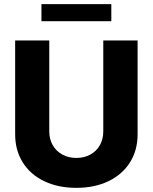

<svg xmlns="http://www.w3.org/2000/svg" viewBox="-20 -904 743 934"><path d="M649.4 -707V-251Q649.4 -172.9 612.1 -113.8Q574.7 -54.7 507.3 -22.5Q439.9 9.8 351.6 9.8Q262.7 9.8 195.3 -22.5Q127.9 -54.7 90.8 -113.8Q53.7 -172.9 53.7 -251V-707H219.7V-264.6Q219.7 -227.5 236.3 -198.2Q252.9 -168.9 283 -152.3Q313 -135.7 351.6 -135.7Q390.1 -135.7 419.9 -152.3Q449.7 -168.9 466.1 -198.2Q482.4 -227.5 482.4 -264.6V-707ZM521.5 -800.8H181.6V-883.8H521.5Z"/></svg>

Font: Pretendard JP ExtraBold
Style: Regular
Weight: 800
Designer: Base glyphs from Inter by Rasmus Andersson; Hangeul glyphs from Noto Sans CJK(Source Han Sans) by Jang Soo-young and Kan
Foundry: Kil Hyung-jin
Version: Version 1.309